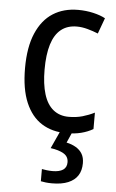

<svg xmlns="http://www.w3.org/2000/svg" viewBox="-55 -584 522 862"><g transform="rotate(5 206.0 -153.0)"><path d="M257 10Q193 10 146 -19.5Q99 -49 73 -110Q47 -171 47 -265Q47 -360 74 -422.5Q101 -485 149 -515.5Q197 -546 262 -546Q298 -546 330.5 -538.5Q363 -531 385 -519L359 -448Q337 -457 311.5 -464Q286 -471 263 -471Q220 -471 191.5 -448Q163 -425 149 -379.5Q135 -334 135 -266Q135 -201 149 -155.5Q163 -110 191.5 -87Q220 -64 261 -64Q295 -64 323 -72Q351 -80 377 -93V-19Q353 -5 323.5 2.5Q294 10 257 10ZM343 138Q343 171 328.5 193.5Q314 216 285 228Q256 240 213 240Q197 240 184 238.5Q171 237 162 235V180Q171 182 184.5 183.5Q198 185 210 185Q241 185 257.5 174Q274 163 274 140Q274 114 252 101Q230 88 193 83L231 0H285L262 52Q286 57 304.5 68Q323 79 333 96Q343 113 343 138Z"/></g></svg>

Font: Noto Sans Display SemiCondensed
Style: Regular
Weight: 400
Width: 4
Version: Version 2.003